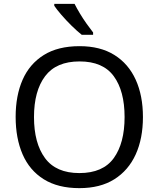

<svg xmlns="http://www.w3.org/2000/svg" viewBox="-20 -964 821 994"><path d="M720 -358Q720 -247 682.5 -164.5Q645 -82 572 -36Q499 10 391 10Q280 10 206.5 -36Q133 -82 97 -165Q61 -248 61 -359Q61 -469 97 -551Q133 -633 206.5 -679Q280 -725 392 -725Q499 -725 572 -679.5Q645 -634 682.5 -551.5Q720 -469 720 -358ZM156 -358Q156 -223 213 -145.5Q270 -68 391 -68Q513 -68 569 -145.5Q625 -223 625 -358Q625 -493 569 -569.5Q513 -646 392 -646Q271 -646 213.5 -569.5Q156 -493 156 -358ZM366 -944Q377 -922 393.5 -894.5Q410 -867 428.5 -841Q447 -815 462 -796V-784H403Q380 -802 351 -830.5Q322 -859 297.5 -887.5Q273 -916 261 -934V-944Z"/></svg>

Font: Noto Sans Zanabazar Square
Style: Regular
Weight: 400
Version: Version 2.005; ttfautohint (v1.8.4.7-5d5b)